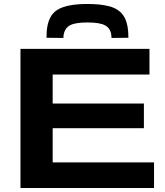

<svg xmlns="http://www.w3.org/2000/svg" viewBox="-20 -946 831 966"><path d="M83 0V-700H732V-571H245V-425H704V-301H245V-129H755V0ZM420 -926Q487 -926 531 -914Q575 -902 598 -871.5Q621 -841 625 -786Q626 -773 626 -756L541 -755Q541 -759 540.5 -762.5Q540 -766 540 -769Q536 -803 509.5 -818Q483 -833 420 -833Q357 -833 331 -818Q305 -803 300 -769Q300 -766 299.5 -762.5Q299 -759 299 -755L214 -756Q214 -764 214.5 -771.5Q215 -779 215 -787Q221 -867 268.5 -896.5Q316 -926 420 -926Z"/></svg>

Font: Georama Extended SemiBold
Style: Regular
Weight: 600
Width: 7
Designer: Jean-Baptiste Levee
Foundry: Production Type
Version: Version 1.000